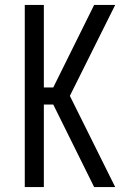

<svg xmlns="http://www.w3.org/2000/svg" viewBox="-20 -755 540 775"><path d="M80 0V-735H157V-402H195L360 -735H445L262 -368L445 0H360L195 -333H157V0Z"/></svg>

Font: Iosevka SS18
Style: Regular
Weight: 400
Monospace: yes
Designer: Belleve Invis
Foundry: Belleve Invis
Version: Version 25.1.1; ttfautohint (v1.8.4)